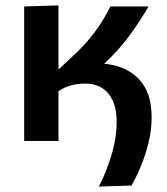

<svg xmlns="http://www.w3.org/2000/svg" viewBox="-20 -522 618 711"><path d="M346 169Q370.5 122.5 391.2 57.5Q412 -7.5 412 -72Q412 -138 381.5 -175.2Q351 -212.5 294 -212.5Q268.5 -212.5 243 -205.8Q217.5 -199 196.5 -184V0H69.5V-498L196.5 -502V-266.5Q198.5 -267.5 200.5 -268L237.5 -303Q291 -350 328.8 -400.5Q366.5 -451 388.5 -498H530Q504.5 -453.5 466 -399Q427.5 -344.5 366 -286Q447 -278.5 494.2 -229.2Q541.5 -180 541.5 -87Q541.5 -40.5 530 6.5Q518.5 53.5 501.2 94.5Q484 135.5 467 165Z"/></svg>

Font: Heraclito SemiBold
Style: Regular
Weight: 600
Designer: Kostas Bartsokas (font) & Cristiano Sobral (main changes)
Foundry: Kostas Bartsokas (font) & Cristiano Sobral (main changes)
Version: Version 1.00;July 8, 2020;FontCreator 13.0.0.2655 64-bit